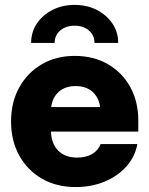

<svg xmlns="http://www.w3.org/2000/svg" viewBox="-20 -757 612 789"><path d="M291 11.7Q211.9 11.7 152.1 -22.9Q92.3 -57.6 58.8 -118.4Q25.4 -179.2 25.4 -257.8Q25.4 -336.4 58.8 -397.2Q92.3 -458 151.4 -492.7Q210.4 -527.3 286.6 -527.3Q364.3 -527.3 423.1 -493.4Q481.9 -459.5 515.1 -399.7Q548.3 -339.8 548.3 -261.7V-216.3H189.5Q190.9 -167 219 -138.2Q247.1 -109.4 296.9 -109.4Q334 -109.4 359.1 -124.5Q384.3 -139.6 393.6 -165H544.4Q535.2 -113.3 499.5 -73.2Q463.9 -33.2 409.9 -10.7Q356 11.7 291 11.7ZM190.4 -316.9H391.6Q385.7 -357.4 359.4 -380.4Q333 -403.3 291 -403.3Q248.5 -403.3 222.2 -380.4Q195.8 -357.4 190.4 -316.9ZM286.6 -736.8Q338.4 -736.8 378.7 -715.8Q418.9 -694.8 442.4 -659.7Q465.8 -624.5 465.8 -580.6H368.2Q368.2 -611.8 345.5 -631.6Q322.8 -651.4 286.6 -651.4Q250.5 -651.4 227.5 -631.6Q204.6 -611.8 204.6 -580.6H107.9Q107.9 -624.5 131.1 -659.7Q154.3 -694.8 194.8 -715.8Q235.4 -736.8 286.6 -736.8Z"/></svg>

Font: Inter Display ExtraBold
Style: Regular
Weight: 800
Designer: Rasmus Andersson
Foundry: rsms
Version: Version 4.000;git-a52131595